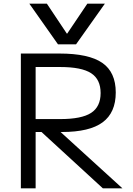

<svg xmlns="http://www.w3.org/2000/svg" viewBox="-20 -1020 721 1040"><path d="M139 -1000H234L342 -838H344L453 -1000H548L392 -780H294ZM93 0V-730H302Q461 -730 534 -679.5Q607 -629 607 -519Q607 -410 536 -357.5Q465 -305 316 -305H133V-375H306Q422 -375 473.5 -408.5Q525 -442 525 -516Q525 -590 473.5 -623.5Q422 -657 306 -657H173V0ZM537 0 171 -336H274L643 0Z"/></svg>

Font: M PLUS 1
Style: Regular
Weight: 400
Designer: Coji Morishita
Foundry: UNDERFOREST DESIGN
Version: Version 1.001